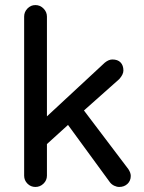

<svg xmlns="http://www.w3.org/2000/svg" viewBox="-20 -739 572 765"><path d="M76.2 -39.1V-672.9Q76.2 -691.4 89.4 -705.1Q102.5 -718.8 121.1 -718.8Q139.6 -718.8 153.3 -705.1Q167 -691.4 167 -672.9V-275.4L397.5 -489.3Q413.1 -502 427.7 -502Q449.2 -502 460.4 -490.2Q471.7 -478.5 471.7 -458Q471.7 -442.4 455.1 -423.8L314.5 -298.8L491.2 -65.4Q501 -50.8 501 -38.1Q501 -18.6 487.8 -6.3Q474.6 5.9 455.1 5.9Q445.3 5.9 435.1 1Q424.8 -3.9 418 -12.7L251 -241.2L167 -165V-39.1Q167 -20.5 153.3 -7.3Q139.6 5.9 121.1 5.9Q102.5 5.9 89.4 -7.3Q76.2 -20.5 76.2 -39.1Z"/></svg>

Font: FakePearl
Style: Regular
Weight: 400
Version: Version 1.2